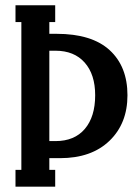

<svg xmlns="http://www.w3.org/2000/svg" viewBox="-20 -700 521 720"><path d="M165 -617.2V-573.2H191.9Q324.2 -573.2 391.1 -512Q458 -450.7 458 -342.8Q458 -236.8 390.4 -171.9Q322.8 -106.9 205.1 -106.9H165V-63H187V0H38.1V-63H60.1V-617.2H38.1V-680.2H187V-617.2ZM165 -509.8V-170.9H188Q259.3 -170.9 298.1 -216.6Q336.9 -262.2 336.9 -342.8Q336.9 -420.9 297.6 -465.3Q258.3 -509.8 188 -509.8Z"/></svg>

Font: Margherita Bold
Style: Regular
Weight: 700
Designer: James Puckett
Foundry: Dunwich Type Founders
Version: Version 1.008;hotconv 1.0.109;makeotfexe 2.5.65596